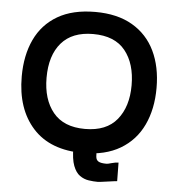

<svg xmlns="http://www.w3.org/2000/svg" viewBox="-51 -621 726 796"><g transform="rotate(5 312.0 -222.5)"><path d="M314 14Q177 14 105 -65.5Q33 -145 33 -280Q33 -368 64 -434Q95 -500 157.5 -536.5Q220 -573 314 -573Q406 -573 468.5 -536.5Q531 -500 562.5 -434.5Q594 -369 594 -281Q594 -193 562.5 -126.5Q531 -60 468.5 -23Q406 14 314 14ZM386 128Q367 128 347 125Q327 122 310 110Q293 98 282.5 70.5Q272 43 272 -6V-49H369V-13Q369 10 370 24Q371 38 381 44Q391 50 415 50Q420 50 435.5 45.5Q451 41 464 41L465 118Q463 118 451.5 119.5Q440 121 426 123Q412 125 400 126.5Q388 128 386 128ZM313 -86Q402 -86 446 -140Q490 -194 490 -283Q490 -373 446.5 -427Q403 -481 313 -481Q226 -481 181 -429Q136 -377 136 -284Q136 -194 180 -140Q224 -86 313 -86Z"/></g></svg>

Font: Darker Grotesque
Style: Bold
Weight: 700
Designer: Gabriel Lam
Foundry: TypeRant
Version: Version 1.000;gftools[0.9.28]